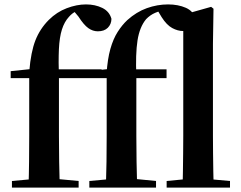

<svg xmlns="http://www.w3.org/2000/svg" viewBox="-20 -850 1093 870"><path d="M34.1 0V-29.9L147.4 -40.2H226.4L336.3 -29.9V0ZM109.1 0Q111.1 -58.2 111.7 -117.4Q112.4 -176.6 112.4 -234.8V-496.1H28.4V-527.5L159.5 -541.2L112.1 -516.1L112.8 -528.1Q119.8 -614.3 140.4 -667.1Q161.1 -719.8 201.2 -759.9Q237.2 -795.7 282.4 -812.8Q327.6 -830 369.6 -830Q410.9 -830 443.4 -814.2Q475.8 -798.4 485 -764.7Q484.7 -740.5 468.6 -724.3Q452.5 -708.1 423.3 -708.1Q400.4 -708.1 380.1 -722.6Q359.7 -737.1 335.5 -774.8L312.9 -801.9V-817H359.9V-808.7Q341.7 -806 324.7 -798.5Q307.6 -791.1 292.5 -773.8Q271.7 -751.3 260.6 -716.3Q249.5 -681.4 246.9 -627.2Q244.4 -573.1 247.1 -491.5V-234.8Q247.1 -176.6 248.1 -117.4Q249.1 -58.2 250.8 0ZM180.6 -496.1V-535.7H440.5V-496.1ZM384.8 0V-29.9L498.1 -40.2H582.2L687 -29.9V0ZM459.8 0Q461.8 -58.2 462.6 -117.4Q463.4 -176.6 463.4 -234.8V-496.1H379.4V-527.5L510.2 -541.2L462.8 -516.1Q467.3 -583.2 480.2 -628.6Q493.1 -674 513.2 -705.4Q533.2 -736.8 556.8 -758.9Q598.1 -796 645.3 -813Q692.6 -830 741.5 -830Q787.3 -830 822.3 -814.6Q857.2 -799.1 866.4 -764Q865.4 -740.1 852.4 -724.7Q839.3 -709.4 809.6 -709.4Q785.5 -709.4 760.4 -722.9Q735.2 -736.4 712.2 -772.7L693 -804.8V-816.5H734.4V-806Q704.9 -801.4 682.5 -791.6Q660 -781.8 642 -763.1Q612.7 -727.9 603.1 -666.8Q593.6 -605.7 597.8 -504.4V-234.8Q597.8 -176.6 598.8 -117.4Q599.8 -58.2 601.5 0ZM531.3 -496.1V-535.7H734.7V-496.1ZM735.1 0V-29.9L842.6 -40.2H906.6L1022.2 -29.9V0ZM807.4 0Q808.4 -35.1 808.9 -75.2Q809.4 -115.3 809.9 -156.4Q810.4 -197.6 810.4 -234.8V-783.4L936.7 -819L947.4 -810.5L944.9 -650.9V-234.8Q944.9 -197.6 945.4 -156.4Q945.9 -115.3 946.5 -75.2Q947.2 -35.1 948.2 0Z"/></svg>

Font: Noto Serif TC
Style: Regular
Weight: 200
Designer: Ryoko NISHIZUKA 西塚涼子 (kana & ideographs); Frank Grießhammer (Latin, Greek & Cyrillic); Wenlong ZHANG 张文龙 (bopomofo); San
Foundry: Adobe
Version: Version 2.001;hotconv 1.1.0;makeotfexe 2.6.0